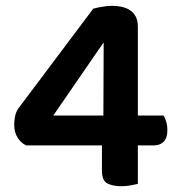

<svg xmlns="http://www.w3.org/2000/svg" viewBox="-20 -635 616 663"><path d="M302 -605Q316 -609 334.5 -612Q353 -615 367 -615Q384 -615 400 -611.5Q416 -608 428.5 -600Q441 -592 448.5 -578Q456 -564 456 -543V-236H545Q550 -228 554 -214.5Q558 -201 558 -186Q558 -159 545.5 -146Q533 -133 512 -133H456V0Q448 2 432 5Q416 8 400 8Q368 8 350 -2Q332 -12 332 -46V-133H70Q53 -141 41 -159.5Q29 -178 29 -204Q29 -218 32 -233Q35 -248 43 -260ZM338 -486H336L164 -236H337Z"/></svg>

Font: Baloo Thambi 2 SemiBold
Style: Regular
Weight: 600
Designer: Aadarsh Rajan and Ek Type
Foundry: Ek Type
Version: Version 1.640;hotconv 1.0.111;makeotfexe 2.5.65597; ttfautoh